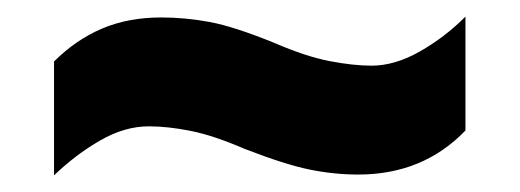

<svg xmlns="http://www.w3.org/2000/svg" viewBox="-20 -468 626 231"><path d="M274 -289Q237 -305 209.5 -310.5Q182 -316 159 -316Q130 -316 100.5 -299Q71 -282 45 -257V-394Q71 -420 102.5 -433.5Q134 -447 174 -447Q203 -447 232.5 -441.5Q262 -436 311 -416Q348 -400 376.5 -394.5Q405 -389 427 -389Q455 -389 485 -406Q515 -423 540 -448V-311Q489 -258 411 -258Q382 -258 352.5 -264Q323 -270 274 -289Z"/></svg>

Font: Noto Sans Khmer UI Black
Style: Regular
Weight: 900
Designer: Danh Hong and the Monotype Design Team
Foundry: Monotype Imaging Inc.
Version: Version 2.002; ttfautohint (v1.8.4.7-5d5b)